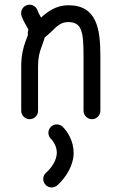

<svg xmlns="http://www.w3.org/2000/svg" viewBox="-20 -515 528 835"><path d="M73.7 -445.8C80.1 -427.7 89.8 -410.6 96.7 -398.9C101.1 -391.6 102.5 -388.2 103.5 -384.8C101.6 -380.4 100.6 -375.5 100.6 -370.6C100.6 -368.2 101.1 -365.7 101.6 -363.3C99.1 -355.5 95.2 -346.7 90.3 -333C81.5 -308.6 72.3 -274.9 72.3 -226.6V-33.2C72.3 -13.2 88.9 3.4 108.9 3.4C128.9 3.4 145.5 -13.2 145.5 -33.2V-226.6C145.5 -264.2 151.9 -287.1 159.7 -308.6C165 -323.7 170.9 -337.4 174.3 -352.1C220.2 -387.7 231.9 -418.9 277.8 -418.9C335.4 -418.9 343.3 -377 343.3 -272.5V-33.2C343.3 -13.2 359.9 3.4 379.9 3.4C399.9 3.4 416.5 -13.2 416.5 -33.2V-272.5C416.5 -386.7 401.9 -492.2 277.8 -492.2C224.1 -492.2 187.5 -464.8 158.7 -438.5C152.8 -448.7 147 -459 143.1 -470.2C138.2 -483.9 124.5 -494.6 108.4 -494.6C88.4 -494.6 71.8 -478 71.8 -458C71.8 -453.6 72.3 -450.2 73.7 -445.8ZM201.2 88.4C214.4 101.6 227.1 124 227.1 149.4C227.1 178.2 207.5 212.4 180.2 236.3C172.4 243.2 168 252.9 168 263.7C168 283.7 184.6 300.3 204.6 300.3C213.9 300.3 222.2 296.9 229 291C267.1 257.3 300.3 203.6 300.3 149.4C300.3 99.6 274.9 58.6 252.9 36.6C247.1 30.8 237.3 25.9 227.1 25.9C207 25.9 190.4 42.5 190.4 62.5C190.4 72.8 195.3 82.5 201.2 88.4Z"/></svg>

Font: Velvelyne
Style: Regular
Weight: 400
Designer: Manon Van der Borght et Mariel Nils
Foundry: Velvetyne
Version: Version 1.070;Glyphs 3.3.1 (3343)